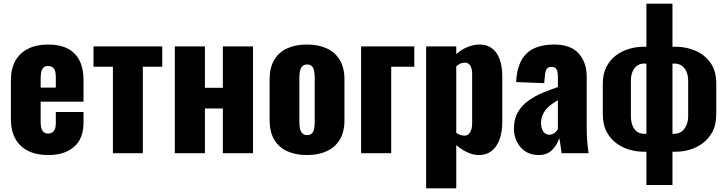

<svg xmlns="http://www.w3.org/2000/svg" viewBox="-20 -829 3938 1039"><path d="M240 10Q177 10 132 -12.5Q87 -35 63 -78.5Q39 -122 39 -183V-395Q39 -457 63 -500Q87 -543 132.5 -565.5Q178 -588 240 -588Q304 -588 346.5 -566Q389 -544 410.5 -501Q432 -458 432 -395V-279H200V-168Q200 -146 205 -132Q210 -118 219 -112Q228 -106 240 -106Q252 -106 261.5 -111.5Q271 -117 276.5 -129Q282 -141 282 -162V-223H432V-167Q432 -79 381 -34.5Q330 10 240 10ZM200 -355H282V-413Q282 -436 276.5 -449Q271 -462 261.5 -467Q252 -472 239 -472Q227 -472 218.5 -466Q210 -460 205 -445.5Q200 -431 200 -404Z M591 0V-468H486V-578H858V-468H753V0Z M926 0V-578H1089V-354H1186V-578H1349V0H1186V-242H1089V0Z M1641 10Q1579 10 1533.5 -11Q1488 -32 1463.5 -74Q1439 -116 1439 -179V-399Q1439 -462 1463.5 -504Q1488 -546 1533.5 -567Q1579 -588 1641 -588Q1703 -588 1748.5 -567Q1794 -546 1819 -504Q1844 -462 1844 -399V-179Q1844 -116 1819 -74Q1794 -32 1748.5 -11Q1703 10 1641 10ZM1642 -98Q1658 -98 1667 -106.5Q1676 -115 1679.5 -130.5Q1683 -146 1683 -168V-410Q1683 -432 1679.5 -447.5Q1676 -463 1667 -471.5Q1658 -480 1642 -480Q1626 -480 1617 -471.5Q1608 -463 1604 -447.5Q1600 -432 1600 -410V-168Q1600 -146 1604 -130.5Q1608 -115 1617 -106.5Q1626 -98 1642 -98Z M1934 0V-578H2222V-468H2097V0Z M2286 190V-578H2449V-536Q2478 -562 2511 -575Q2544 -588 2574 -588Q2607 -588 2630.5 -575Q2654 -562 2669 -538.5Q2684 -515 2691 -484Q2698 -453 2698 -418V-169Q2698 -115 2683.5 -75Q2669 -35 2641 -12.5Q2613 10 2572 10Q2541 10 2509.5 -4.5Q2478 -19 2449 -44V190ZM2492 -95Q2508 -95 2517 -104Q2526 -113 2530.5 -127.5Q2535 -142 2535 -160V-430Q2535 -447 2531 -460.5Q2527 -474 2518 -482Q2509 -490 2495 -490Q2482 -490 2470.5 -484.5Q2459 -479 2449 -470V-110Q2460 -103 2470.5 -99Q2481 -95 2492 -95Z M2895 10Q2851 10 2821 -11Q2791 -32 2776 -64.5Q2761 -97 2761 -131Q2761 -185 2782.5 -222Q2804 -259 2839 -284Q2874 -309 2916 -326.5Q2958 -344 2999 -358V-416Q2999 -431 2996 -442.5Q2993 -454 2986 -460.5Q2979 -467 2965 -467Q2951 -467 2943.5 -461Q2936 -455 2933 -444.5Q2930 -434 2929 -421L2925 -379L2773 -385Q2778 -489 2828.5 -538.5Q2879 -588 2980 -588Q3068 -588 3111.5 -539.5Q3155 -491 3155 -414V-144Q3155 -108 3156.5 -81Q3158 -54 3160.5 -34Q3163 -14 3165 0H3019Q3016 -23 3012 -50Q3008 -77 3006 -82Q2996 -46 2968.5 -18Q2941 10 2895 10ZM2953 -100Q2963 -100 2971.5 -104Q2980 -108 2987 -115Q2994 -122 2999 -129V-287Q2979 -275 2962 -262.5Q2945 -250 2933 -235Q2921 -220 2914.5 -202.5Q2908 -185 2908 -163Q2908 -134 2920 -117Q2932 -100 2953 -100Z M3478 172V-8H3461Q3429 -8 3391.5 -17.5Q3354 -27 3320 -50.5Q3286 -74 3264 -113.5Q3242 -153 3242 -213V-376Q3242 -429 3261.5 -467Q3281 -505 3313 -529Q3345 -553 3384 -564.5Q3423 -576 3461 -576H3478V-809H3619V-576H3639Q3691 -576 3741 -555.5Q3791 -535 3823.5 -491Q3856 -447 3856 -376V-213Q3856 -153 3834 -113.5Q3812 -74 3778 -50.5Q3744 -27 3707 -17.5Q3670 -8 3639 -8H3619V172ZM3465 -105H3478V-485H3464Q3445 -485 3429 -474.5Q3413 -464 3403.5 -443Q3394 -422 3394 -390V-202Q3394 -171 3403 -149Q3412 -127 3428 -116Q3444 -105 3465 -105ZM3619 -105H3630Q3650 -105 3666.5 -116Q3683 -127 3693.5 -149Q3704 -171 3704 -202V-390Q3704 -422 3694 -443Q3684 -464 3667.5 -474.5Q3651 -485 3631 -485H3619Z"/></svg>

Font: Oswald
Style: Bold
Weight: 700
Designer: Vernon Adams
Foundry: Vernon Adams
Version: Version 4.103;gftools[0.9.33.dev8+g029e19f]